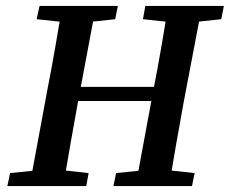

<svg xmlns="http://www.w3.org/2000/svg" viewBox="-20 -630 778 650"><path d="M5 0 14 -44 141 -57H163L280 -44L272 0ZM80 0 140 -324Q154 -395 166.5 -467Q179 -539 191 -610H305L244 -285Q231 -214 218.5 -142.5Q206 -71 194 0ZM104 -565 114 -610H379L370 -565L249 -552H226ZM193 -288 197 -336H558L554 -288ZM364 0 373 -44 499 -57H521L639 -44L630 0ZM439 0 499 -324Q513 -395 525.5 -467Q538 -539 549 -610H664L602 -285Q589 -214 576.5 -142.5Q564 -71 552 0ZM464 -565 472 -610H738L729 -565L608 -552H585Z"/></svg>

Font: Lisu Bosa ExtraBold
Style: Italic
Weight: 800
Italic angle: -19°
Designer: David Morse, Annie Olsen, Victor Gaultney, Frank Grießhammer (Latin)
Foundry: SIL International
Version: Version 2.000